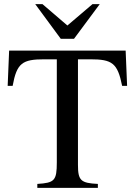

<svg xmlns="http://www.w3.org/2000/svg" viewBox="-20 -906 651 926"><path d="M593 -492 586 -662H24L17 -492H41C61 -602 88 -620 194 -620H254V-123C254 -35 243 -24 160 -19V0H452V-19C370 -23 356 -35 356 -111V-620H415C521 -620 547 -602 569 -492ZM461 -886H426L305 -783L185 -886H150L273 -719H337Z"/></svg>

Font: XITS Math
Style: Regular
Weight: 400
Designer: MicroPress Inc., with final additions and corrections provided by Coen Hoffman, Elsevier (retired)
Version: Version 1.302